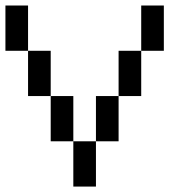

<svg xmlns="http://www.w3.org/2000/svg" viewBox="-20 -687 707 707"><path d="M0 -500V-666.7H83.3V-500ZM83.3 -333.3V-500H166.7V-333.3ZM166.7 -166.7V-333.3H250V-166.7ZM250 -166.7H333.3V0H250ZM333.3 -166.7V-333.3H416.7V-166.7ZM416.7 -333.3V-500H500V-333.3ZM500 -500V-666.7H583.3V-500Z"/></svg>

Font: Galmuri11 Regular
Style: Regular
Weight: 400
Designer: Minseo Lee (Quiple)
Version: Version 2.356;hotconv 1.1.0;makeotfexe 2.6.0 DEVELOPMENT